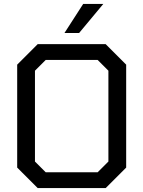

<svg xmlns="http://www.w3.org/2000/svg" viewBox="-20 -963 734 983"><path d="M310 -794 406 -943H509L385 -794ZM173 0 68 -105V-632L173 -737H521L626 -632V-105L521 0ZM214 -81H480L535 -136V-601L480 -656H214L159 -601V-136Z"/></svg>

Font: Tomorrow
Style: Regular
Weight: 400
Designer: Tony de Marco, Monica Rizzolli
Foundry: Just in Type
Version: Version 2.002